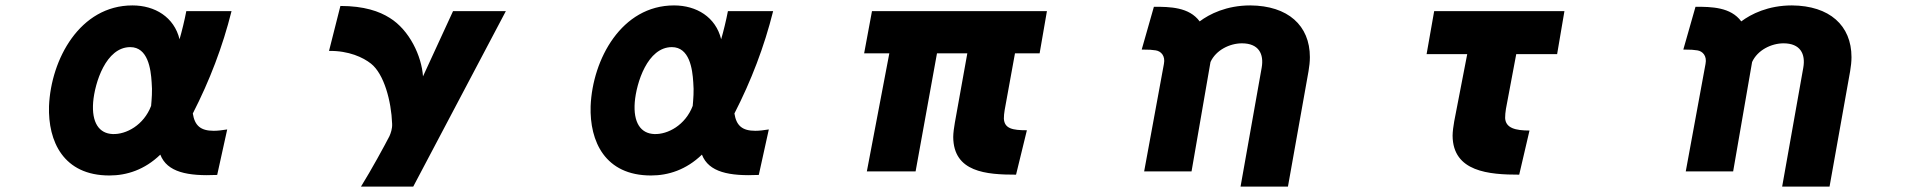

<svg xmlns="http://www.w3.org/2000/svg" viewBox="-20 -569 7040 709"><path d="M835 -528H668C662 -496 651 -451 643 -424C623 -506 552 -549 469 -549C275 -549 168 -350 161 -177C157 -47 214 79 384 79C448 79 514 58 572 2C597 67 673 82 782 77L819 -91C800 -88 784 -86 769 -86C721 -86 699 -105 692 -150C754 -271 802 -396 835 -528ZM538 -178C511 -107 446 -72 396 -74C346 -76 318 -116 324 -192C330 -263 371 -395 461 -395C526 -395 537 -315 540 -265C543 -233 540 -201 538 -178Z M1313 120H1506L1848 -528H1653L1542 -287C1537 -362 1492 -458 1419 -503C1381 -527 1325 -547 1237 -547L1195 -381C1268 -382 1321 -357 1350 -334C1398 -296 1425 -196 1428 -112C1429 -94 1423 -77 1418 -66C1400 -31 1351 59 1313 120Z M2835 -528H2668C2662 -496 2651 -451 2643 -424C2623 -506 2552 -549 2469 -549C2275 -549 2168 -350 2161 -177C2157 -47 2214 79 2384 79C2448 79 2514 58 2572 2C2597 67 2673 82 2782 77L2819 -91C2800 -88 2784 -86 2769 -86C2721 -86 2699 -105 2692 -150C2754 -271 2802 -396 2835 -528ZM2538 -178C2511 -107 2446 -72 2396 -74C2346 -76 2318 -116 2324 -192C2330 -263 2371 -395 2461 -395C2526 -395 2537 -315 2540 -265C2543 -233 2540 -201 2538 -178Z M3690 -163 3728 -372H3819L3846 -528H3200L3171 -372H3264L3181 64H3361L3440 -372H3552L3506 -116C3503 -100 3500 -77 3500 -63C3501 67 3622 76 3732 76L3772 -88C3719 -88 3689 -94 3687 -131C3687 -141 3688 -151 3690 -163Z M4639 -319 4561 120H4736L4812 -306C4815 -324 4817 -341 4817 -358C4817 -475 4736 -548 4597 -549C4509 -549 4446 -517 4410 -490C4371 -543 4300 -544 4241 -544L4196 -386C4226 -386 4234 -385 4248 -383C4267 -380 4284 -363 4278 -333L4205 64H4380L4450 -340C4470 -384 4521 -409 4566 -409C4628 -409 4648 -370 4639 -319Z M5541 -167 5579 -369H5730L5757 -528H5276L5248 -369H5398L5350 -121C5347 -105 5344 -82 5344 -68C5345 66 5479 76 5590 76L5628 -87C5576 -87 5540 -96 5538 -133C5538 -143 5539 -155 5541 -167Z M6639 -319 6561 120H6736L6812 -306C6815 -324 6817 -341 6817 -358C6817 -475 6736 -548 6597 -549C6509 -549 6446 -517 6410 -490C6371 -543 6300 -544 6241 -544L6196 -386C6226 -386 6234 -385 6248 -383C6267 -380 6284 -363 6278 -333L6205 64H6380L6450 -340C6470 -384 6521 -409 6566 -409C6628 -409 6648 -370 6639 -319Z"/></svg>

Font: LINE Seed JP_OTF ExtraBold
Style: Regular
Weight: 800
Designer: LY Corporation & Fontrix & Fontworks
Version: Version 1.013